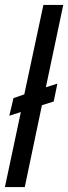

<svg xmlns="http://www.w3.org/2000/svg" viewBox="-23 -763 278 783"><path d="M-3 0 62 -306 15 -291 32 -363 76 -378 154 -743H235L164 -407L211 -422L196 -349L148 -334L78 0Z"/></svg>

Font: Saira ExtraCondensed Medium
Style: Italic
Weight: 500
Width: 2
Italic angle: -12°
Designer: Hector Gatti with collaboration of the Omnibus-Type team
Foundry: Omnibus-Type
Version: Version 1.101